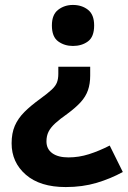

<svg xmlns="http://www.w3.org/2000/svg" viewBox="-20 -565 517 777"><path d="M345 -259Q345 -226 336 -200Q327 -174 306.5 -151.5Q286 -129 252 -104Q222 -83 203.5 -66Q185 -49 176.5 -32Q168 -15 168 7Q168 38 191.5 55Q215 72 257 72Q299 72 340 59Q381 46 424 24L477 131Q428 158 371 175Q314 192 246 192Q142 192 84.5 142Q27 92 27 15Q27 -26 40 -56Q53 -86 79 -112Q105 -138 144 -166Q174 -188 189.5 -202.5Q205 -217 210.5 -231.5Q216 -246 216 -266V-295H345ZM361 -462Q361 -416 336 -397.5Q311 -379 275 -379Q241 -379 215.5 -397.5Q190 -416 190 -462Q190 -506 215.5 -525.5Q241 -545 275 -545Q311 -545 336 -525.5Q361 -506 361 -462Z"/></svg>

Font: Noto Sans Bassa Vah
Style: Regular
Weight: 400
Designer: Monotype Design Team
Foundry: Monotype Imaging Inc.
Version: Version 2.002